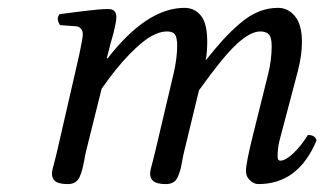

<svg xmlns="http://www.w3.org/2000/svg" viewBox="-20 -459 826 489"><path d="M182.1 -320.8Q190.9 -362.3 190.9 -372.1Q190.9 -379.9 186.3 -385.7Q181.6 -391.6 172.9 -392.1L132.8 -395Q122.1 -411.6 131.8 -422.9L165 -427.2L200.2 -431.6Q212.4 -433.1 228.5 -434.6Q244.6 -436 255.9 -436Q276.4 -436 276.4 -415Q276.4 -409.2 274.2 -397.9Q272 -386.7 269.5 -376.5L261.7 -348.6Q256.8 -330.6 254.4 -320.3L252 -311L253.9 -310.1Q354 -439 450.2 -439Q475.1 -439 491.5 -419.4Q507.8 -399.9 507.8 -352.1Q507.8 -326.7 503.9 -305.2Q529.3 -336.9 548.1 -357.7Q566.9 -378.4 590.6 -398.9Q614.3 -419.4 638.4 -429.2Q662.6 -439 688 -439Q713.9 -439 731.4 -417.5Q749 -396 749 -352.1Q749 -318.8 738.8 -278.8L691.9 -101.1Q687 -82.5 687 -61Q687 -49.8 693.8 -49.8Q707 -49.8 726.6 -68.1Q746.1 -86.4 764.2 -115.2Q783.2 -115.2 786.1 -101.1Q739.7 9.8 638.2 9.8Q626.5 9.8 616.5 0.2Q606.4 -9.3 606.4 -23.4Q606.4 -43 624 -113.8L663.1 -271Q671.9 -306.2 671.9 -341.8Q671.9 -363.3 665 -371.1Q658.2 -378.9 643.1 -378.9Q617.7 -378.9 582.8 -346.7Q547.9 -314.5 486.8 -229L448.7 -71.8Q446.8 -64.5 444.1 -49.3Q441.4 -34.2 439.2 -26.1Q437 -18.1 432.9 -8.5Q428.7 1 421.1 5.4Q413.6 9.8 402.8 9.8Q380.4 9.8 371.3 2.9Q362.3 -3.9 362.3 -17.1Q362.3 -21.5 364.3 -30Q366.2 -38.6 370.1 -52.2L375 -71.8L422.9 -274.9Q431.2 -312.5 431.2 -341.8Q431.2 -363.8 425.5 -371.3Q419.9 -378.9 404.8 -378.9Q387.2 -378.9 365 -366.7Q342.8 -354.5 309.3 -320.3Q275.9 -286.1 238.8 -232.9L198.7 -71.8Q196.8 -64 194.3 -48.8Q191.4 -34.2 189.2 -26.1Q187 -18.1 182.9 -8.5Q178.7 1 171.1 5.4Q163.6 9.8 152.8 9.8Q130.4 9.8 121.3 2.9Q112.3 -3.9 112.3 -17.1Q112.3 -21.5 114.3 -30Q116.2 -38.6 120.1 -52.2L125 -71.8Z"/></svg>

Font: Linux Libertine G
Style: Italic
Weight: 400
Italic angle: -12°
Designer: Philipp H. Poll
Foundry: Philipp H. Poll
Version: Version 5.1.3